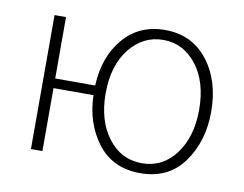

<svg xmlns="http://www.w3.org/2000/svg" viewBox="-64 -604 897 707"><g transform="rotate(10 384.5 -250.5)"><path d="M324.2 -250Q324.2 -148.4 373 -84Q421.9 -19.5 500 -19.5Q577.1 -19.5 625.5 -84Q673.8 -148.4 673.8 -250Q673.8 -353.5 624.5 -417Q575.2 -480.5 500 -480.5Q424.8 -480.5 374.5 -417.5Q324.2 -354.5 324.2 -250ZM88.9 0V-501H131.8V-271.5H281.2Q286.1 -379.9 344.7 -448.7Q403.3 -517.6 500 -517.6Q600.6 -517.6 659.7 -441.9Q718.8 -366.2 718.8 -250Q718.8 -139.6 662.1 -61Q605.5 17.6 500 17.6Q397.5 17.6 340.8 -56.2Q284.2 -129.9 281.2 -235.4H131.8V0Z"/></g></svg>

Font: Gothic A1 ExtraLight
Style: Regular
Weight: 275
Designer: HanYang I&C Co.,Ltd.
Foundry: HanYang I&C Co.,Ltd.
Version: Version 2.50